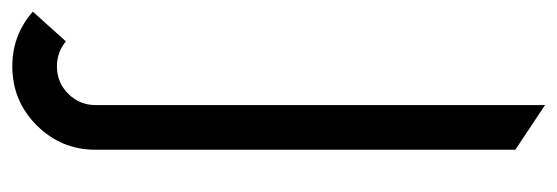

<svg xmlns="http://www.w3.org/2000/svg" viewBox="-320 -374 914 315"><g transform="rotate(-90 137.5 -217.0)"><path d="M122.1 219.7 48.8 170.9V-517.6Q48.8 -574.2 88.9 -614.3Q128.9 -654.3 185.5 -654.3Q237.3 -654.3 275.4 -620.6L226.6 -566.4Q209 -581.1 185.5 -581.1Q159.2 -581.1 140.6 -562.5Q122.1 -543.9 122.1 -517.6Z"/></g></svg>

Font: Catrinity
Style: Regular
Weight: 400
Designer: Alexander Lange
Foundry: High-Logic / Made with FontCreator
Version: Version 2.090;May 20, 2024;FontCreator 15.0.0.2974 64-bit